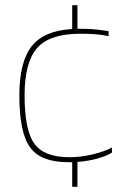

<svg xmlns="http://www.w3.org/2000/svg" viewBox="-20 -691 492 734"><path d="M276 -72V23H256V-71Q252 -71 248 -71Q244 -71 240 -71Q136 -71 95 -127.5Q54 -184 54 -326Q54 -454 101 -514Q148 -574 256 -580V-671H276V-581Q279 -581 281.5 -581Q284 -581 286 -581Q312 -581 333.5 -579.5Q355 -578 395 -572V-553Q364 -559 340.5 -560.5Q317 -562 286 -562Q170 -562 122 -507.5Q74 -453 74 -326Q74 -193 111.5 -141.5Q149 -90 245 -90Q290 -90 335 -101Q380 -112 408 -127V-108Q389 -95 353 -85Q317 -75 276 -72Z"/></svg>

Font: Blinker Thin
Style: Regular
Weight: 100
Designer: Juergen Huber
Foundry: supertype
Version: Version 1.017;hotconv 1.0.117;makeotfexe 2.5.65602